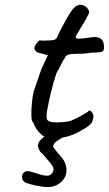

<svg xmlns="http://www.w3.org/2000/svg" viewBox="-20 -577 453 799"><path d="M176 -4Q165 -6 153 -16.5Q141 -27 132 -40Q123 -53 120 -63Q120 -65 117.5 -68Q115 -71 115 -71Q111 -74 110.5 -97.5Q110 -121 113 -150Q116 -179 120 -196Q125 -212 135 -239.5Q145 -267 152 -289L179 -347L139 -358Q132 -360 127.5 -366Q123 -372 123 -376Q123 -384 132 -396.5Q141 -409 145 -409Q150 -408 163.5 -408Q177 -408 190 -409Q203 -410 206 -411Q210 -413 214 -416.5Q218 -420 220 -427Q225 -438 229 -446.5Q233 -455 240 -467Q247 -480 251.5 -489Q256 -498 266 -514Q271 -521 277 -531Q283 -541 292 -548Q301 -556 314 -557Q327 -558 342 -545Q350 -535 351 -528.5Q352 -522 343 -508Q335 -491 324.5 -475Q314 -459 305 -442Q289 -420 299 -417Q309 -414 355 -421Q384 -426 397 -417.5Q410 -409 412 -392Q415 -368 407 -363Q399 -358 361 -358Q337 -354 320 -353.5Q303 -353 295 -353Q282 -352 278 -352Q274 -352 266 -350Q258 -348 254.5 -343.5Q251 -339 247 -331Q243 -327 235 -310Q227 -293 215 -273Q201 -231 191.5 -190.5Q182 -150 175 -111Q172 -88 176.5 -79Q181 -70 202 -68Q213 -67 236.5 -68.5Q260 -70 274 -74Q285 -79 297 -84.5Q309 -90 319 -96Q328 -101 337 -106.5Q346 -112 346 -112Q351 -120 358 -114.5Q365 -109 369 -97Q369 -85 364 -71Q359 -57 327 -39Q282 -11 242 -5Q202 1 176 -4ZM195 200Q180 203 157.5 200Q135 197 116 192Q97 187 91 185Q79 181 74.5 171.5Q70 162 72.5 152.5Q75 143 83.5 138Q92 133 106 137Q122 141 141.5 147.5Q161 154 176.5 154Q192 154 199 140Q206 129 200.5 118Q195 107 184 95Q177 86 168 75.5Q159 65 148 55Q140 43 138 30.5Q136 18 152 2Q168 -14 216 -38L257 -13Q232 -1 216.5 10Q201 21 201 34Q215 54 232 72.5Q249 91 254 111Q260 135 253 153.5Q246 172 230.5 184Q215 196 195 200Z"/></svg>

Font: Caveat Medium
Style: Regular
Weight: 500
Designer: Pablo Impallari
Foundry: Pablo Impallari
Version: Version 2.000